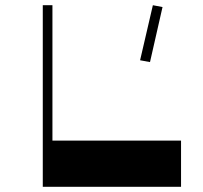

<svg xmlns="http://www.w3.org/2000/svg" viewBox="-20 -716 780 736"><path d="M674 -177V0H144V-696H181V-177ZM566 -696 603 -689 555 -478 517 -485Z"/></svg>

Font: M Major Mono Display
Style: Regular
Weight: 400
Designer: Emre Parlak
Foundry: Emre Parlak
Version: Version 2.000; ttfautohint (v1.8) -l 8 -r 50 -G 200 -x 14 -D